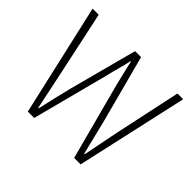

<svg xmlns="http://www.w3.org/2000/svg" viewBox="-149 -863 1067 1067"><g transform="rotate(45 385.0 -329.5)"><path d="M178 0 28 -659H76L159 -271Q170 -217 181.5 -163.5Q193 -110 204 -56H208Q220 -110 232.5 -163.5Q245 -217 259 -271L362 -659H409L512 -271Q526 -217 538.5 -163.5Q551 -110 565 -56H569Q580 -110 590.5 -163.5Q601 -217 612 -271L695 -659H740L593 0H542L422 -452Q413 -491 404 -526.5Q395 -562 387 -601H383Q375 -562 365 -526.5Q355 -491 346 -452L228 0Z"/></g></svg>

Font: hySource Sans Pro Light
Style: Regular
Weight: 300
Designer: Paul D. Hunt
Foundry: Adobe Systems Incorporated
Version: Version 2.021;PS 2.000;hotconv 1.0.86;makeotf.lib2.5.63406